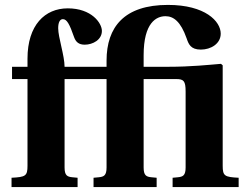

<svg xmlns="http://www.w3.org/2000/svg" viewBox="-20 -762 1001 782"><path d="M27 0H296V-38L275 -40C254 -42 243 -47 243 -80V-440H414V-80C414 -47 403 -42 382 -40L361 -38V0H618V-38L597 -40C576 -42 565 -47 565 -80V-440H697C728 -440 736 -433 736 -389V-80C736 -47 725 -42 704 -40L683 -38V0H952V-38C895 -41 887 -45 887 -87V-496L880 -502C831 -498 758 -490 665 -490H565V-537C565 -670 617 -696 654 -696C687 -696 716 -674 740 -606C748 -583 756 -560 798 -560C839 -560 879 -584 879 -625C879 -675 816 -742 664 -742C486 -742 414 -652 414 -515V-490H243C243 -535 217 -610 217 -647C217 -671 224 -684 236 -684C252 -684 263 -665 282 -610C289 -591 301 -580 325 -580C358 -580 395 -600 395 -636C395 -668 353 -728 256 -728C163 -728 92 -660 92 -523V-490H29V-440H92V-87C92 -45 84 -41 27 -38Z"/></svg>

Font: Heuristica
Style: Bold
Weight: 700
Version: Version 1.0.1